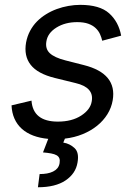

<svg xmlns="http://www.w3.org/2000/svg" viewBox="-20 -573 563 806"><path d="M112.2 -150.6Q118.6 -62.5 223 -62.5Q281.6 -62.5 320.7 -87.7Q359.7 -112.9 365.1 -147.7Q375.7 -206 296.9 -224.4L210.2 -245.7Q137.8 -263.5 108.7 -301Q79.5 -338.4 89.5 -394.9Q94.5 -421.2 106.2 -443.2Q117.9 -465.2 134.9 -482.6Q152 -500 173.3 -513.1Q194.6 -526.3 218.4 -535Q242.2 -543.7 267.2 -548.1Q292.3 -552.6 316.8 -552.6Q398.4 -552.6 437.9 -517.4Q478 -481.5 488.6 -423.3L409.1 -402Q405.9 -416.5 399.5 -430.4Q393.1 -444.2 381.2 -455.4Q369.3 -466.6 350.5 -473.4Q331.7 -480.1 304 -480.1Q253.6 -480.1 217 -457.4Q180 -434.3 174.7 -399.1Q169.4 -368.3 188.9 -349.8Q208.5 -331.3 254.3 -319.6L332.4 -299.7Q472.3 -264.2 453.1 -152Q447.8 -120.7 430.8 -93.4Q413.7 -66.1 387.4 -44.9Q361.2 -23.8 326.9 -9.8Q292.6 4.3 252.5 8.9L245.7 25.6Q273.1 29.8 293.3 49Q312.9 67.5 305.4 109.4Q297.9 155.5 255.3 184.3Q212.7 213.1 139.2 213.1L146.3 157.7Q163 157.7 177.2 155.2Q191.4 152.7 202.6 147.2Q213.8 141.7 220.9 133.2Q228 124.6 230.1 112.2Q232.2 99.8 229.2 91.8Q226.2 83.8 217.7 78.8Q209.2 73.9 195 71.2Q180.8 68.5 160.5 66.8L182.5 9.9Q147.4 6.7 119.3 -3.9Q91.3 -14.6 71.6 -32.3Q51.8 -50.1 40.8 -74.8Q29.8 -99.4 28.4 -130.7Z"/></svg>

Font: Inter P
Style: Italic
Weight: 400
Italic angle: -9.40001°
Designer: Rasmus Andersson
Foundry: rsms
Version: Version 3.018;git-588b23468